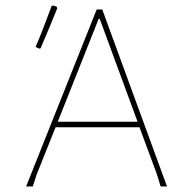

<svg xmlns="http://www.w3.org/2000/svg" viewBox="-20 -671 649 691"><path d="M166 -650 171 -651 184 -647 186 -641Q162 -581 126 -497L121 -496L108 -502Q132 -557 166 -650ZM348 -637 581 0H558L545 -43L482 -213H180L112 -43L98 0H74L328 -637ZM335 -603 188 -233H475L339 -603Z"/></svg>

Font: Alegreya Sans Thin
Style: Regular
Weight: 100
Designer: Juan Pablo del Peral
Foundry: Huerta Tipografica
Version: Version 2.007